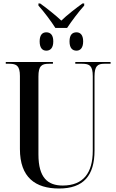

<svg xmlns="http://www.w3.org/2000/svg" viewBox="-20 -1069 666 1099"><path d="M297 -909H364C389 -947 431 -1003 462 -1037V-1049H452C422 -1028 360 -980 331 -951C301 -980 240 -1028 210 -1049H200V-1037C231 -1003 273 -947 297 -909ZM245 -779C267 -779 285 -793 285 -832C285 -871 267 -884 245 -884C224 -884 207 -871 207 -832C207 -793 224 -779 245 -779ZM418 -779C438 -779 456 -793 456 -832C456 -871 438 -884 418 -884C395 -884 378 -871 378 -832C378 -793 395 -779 418 -779ZM318 10C459 10 521 -65 521 -207V-631C521 -692 539 -704 577 -704H613V-714H411V-704H451C493 -704 511 -692 511 -633V-206C511 -81 458 -7 339 -7C254 -7 200 -51 200 -185V-631C200 -692 218 -704 260 -704H283V-714H13V-704H34C75 -704 94 -692 94 -634V-216C94 -53 183 10 318 10Z"/></svg>

Font: Noto Serif Display Condensed Medium
Style: Regular
Weight: 500
Width: 3
Designer: Monotype Design Team
Foundry: Monotype Imaging Inc.
Version: Version 2.009